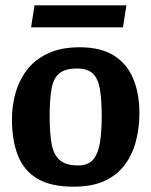

<svg xmlns="http://www.w3.org/2000/svg" viewBox="-20 -689 570 723"><path d="M257 14Q172 14 121 -16Q70 -46 47.5 -103.5Q25 -161 25 -240Q25 -292 39 -340.5Q53 -389 83 -427.5Q113 -466 162 -488.5Q211 -511 280 -511Q360 -511 409.5 -479.5Q459 -448 482 -392Q505 -336 505 -263Q505 -210 492.5 -160Q480 -110 451.5 -70.5Q423 -31 375.5 -8.5Q328 14 257 14ZM274 -66Q315 -66 333.5 -91.5Q352 -117 357.5 -159Q363 -201 363 -250Q363 -315 356 -354.5Q349 -394 329 -412.5Q309 -431 269 -431Q225 -431 203 -412.5Q181 -394 174 -354Q167 -314 167 -250Q167 -190 174 -149Q181 -108 204 -87Q227 -66 274 -66ZM97 -586 110 -669H456L443 -586Z"/></svg>

Font: Faustina
Style: Bold
Weight: 700
Designer: Alfonso Garcia
Foundry: http://www.omnibus-type.com
Version: Version 1.200